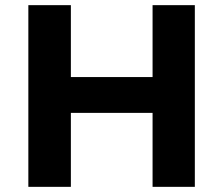

<svg xmlns="http://www.w3.org/2000/svg" viewBox="-20 -725 866 745"><path d="M90 0V-705H255V-426H572V-705H736V0H572V-287H255V0Z"/></svg>

Font: Nunito Sans 7pt ExtraBold
Style: Regular
Weight: 800
Designer: Vernon Adams
Foundry: Vernon Adams
Version: Version 3.101;gftools[0.9.27]